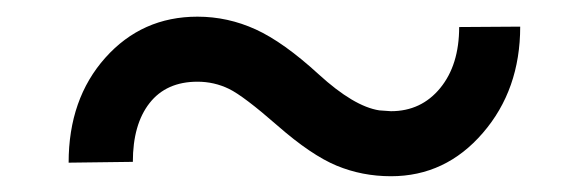

<svg xmlns="http://www.w3.org/2000/svg" viewBox="-20 -412 720 235"><path d="M616.7 -379.4Q616.7 -302.2 571 -249.3Q525.4 -196.3 458.5 -196.3Q423.3 -196.3 392.1 -209.2Q360.8 -222.2 319.6 -258.3Q278.3 -294.4 260.3 -303.2Q242.2 -312 221.7 -312Q183.6 -312 163.1 -285.9Q142.6 -259.8 142.6 -213.9L64 -212.9Q64 -291 108.9 -341.3Q153.8 -391.6 221.7 -391.6Q258.8 -391.6 293 -376Q327.1 -360.4 370.1 -321Q413.1 -281.7 444.3 -276.9L458.5 -275.9Q495.6 -275.9 518.8 -304.2Q542 -332.5 542 -378.9Z"/></svg>

Font: TypoPRO Roboto
Style: Regular
Weight: 400
Designer: Google
Version: Version 2.136; 2016